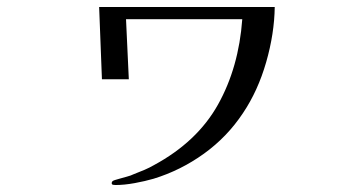

<svg xmlns="http://www.w3.org/2000/svg" viewBox="-20 -517 1040 550"><path d="M767 -497Q766 -421 742.5 -339Q719 -257 676 -193Q631 -125 564.5 -77Q498 -29 420 -5Q396 2 366 7.5Q336 13 311 13Q310 13 305 12.5Q300 12 300 8Q300 3 304 1Q305 0 310 -1.5Q315 -3 322 -5Q332 -8 343.5 -11Q355 -14 363 -18Q379 -24 394 -30.5Q409 -37 421 -44Q545 -111 604.5 -217.5Q664 -324 674 -462H341L349 -290H272L264 -497Z"/></svg>

Font: Kaisei Opti
Style: Regular
Weight: 400
Designer: Font-Kai, 金井和夫
Foundry: KAZUO KANAI
Version: Version 5.003